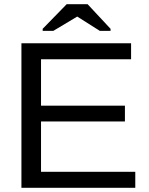

<svg xmlns="http://www.w3.org/2000/svg" viewBox="-20 -894 707 914"><path d="M624 -76.2V0H82V-688H604V-611.8H175.3V-391.1H574.7V-315.9H175.3V-76.2ZM183.1 -747.1V-756.8L297.4 -874H397L506.3 -756.8V-747.1H455.1L348.1 -814.9H347.2L233.9 -747.1Z"/></svg>

Font: Arimo
Style: Regular
Weight: 400
Designer: Steve Matteson
Foundry: Monotype Imaging Inc.
Version: Version 1.33